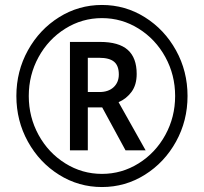

<svg xmlns="http://www.w3.org/2000/svg" viewBox="-20 -744 822 774"><path d="M391 -724Q485 -724 564 -674.5Q643 -625 689.5 -541Q736 -457 736 -357Q736 -257 689.5 -173Q643 -89 564 -39.5Q485 10 391 10Q297 10 218 -39.5Q139 -89 92.5 -173Q46 -257 46 -357Q46 -457 92.5 -541Q139 -625 218 -674.5Q297 -724 391 -724ZM391 -43Q471 -43 539 -85.5Q607 -128 646.5 -200Q686 -272 686 -357Q686 -442 646.5 -514Q607 -586 539 -628.5Q471 -671 391 -671Q311 -671 243 -628.5Q175 -586 135.5 -514Q96 -442 96 -357Q96 -272 135.5 -200Q175 -128 243 -85.5Q311 -43 391 -43ZM458 -332 567 -138H486L392 -311H334V-138H262V-575H383Q459 -575 495 -543Q531 -511 531 -446Q531 -402 510.5 -374Q490 -346 458 -332ZM381 -373Q417 -373 438 -392.5Q459 -412 459 -444Q459 -479 440 -495Q421 -511 380 -511H334V-373Z"/></svg>

Font: Noto Sans Display
Style: Regular
Weight: 400
Designer: Monotype Design team
Foundry: Monotype Imaging Inc.
Version: Version 1.000